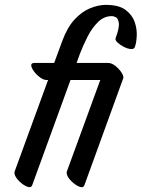

<svg xmlns="http://www.w3.org/2000/svg" viewBox="-20 -731 581 787"><path d="M40 -28 177 -403H171Q159 -403 144.5 -413.5Q130 -424 119.5 -438Q109 -452 108 -462.5Q107 -473 122 -473H202L236 -565Q256 -619 285.5 -651Q315 -683 349 -697Q383 -711 414 -711Q467 -711 494.5 -690.5Q522 -670 532 -641Q542 -612 540.5 -583.5Q539 -555 533 -539Q530 -529 516.5 -530Q503 -531 487.5 -539Q472 -547 461.5 -557Q451 -567 454 -575Q470 -618 467 -637Q464 -656 454.5 -660.5Q445 -665 439 -665Q406 -665 381 -640Q356 -615 338 -579Q320 -543 307 -509L294 -473H423Q438 -473 453.5 -460.5Q469 -448 478.5 -433Q488 -418 485 -409L484 -407L326 28Q322 39 309.5 35.5Q297 32 282.5 20.5Q268 9 259.5 -4.5Q251 -18 254 -28L391 -403H269L112 28Q108 39 95.5 35.5Q83 32 68.5 20.5Q54 9 45.5 -4.5Q37 -18 40 -28Z"/></svg>

Font: Story Script
Style: Regular
Weight: 400
Designer: Lana Roulhac, Ben Buysse
Version: Version 1.000; ttfautohint (v1.8.4.7-5d5b)